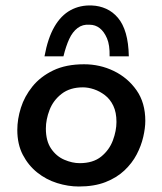

<svg xmlns="http://www.w3.org/2000/svg" viewBox="-20 -669 591 699"><path d="M267 10Q228 10 188 -2.5Q148 -15 115.5 -41Q83 -67 63 -105.5Q43 -144 43 -196Q43 -235 56 -276.5Q69 -318 98 -354Q127 -390 173.5 -412.5Q220 -435 286 -435Q344 -435 394.5 -410.5Q445 -386 477 -340.5Q509 -295 509 -229Q509 -203 501.5 -170.5Q494 -138 477.5 -106.5Q461 -75 433 -48.5Q405 -22 364 -6Q323 10 267 10ZM270 -75Q319 -75 348.5 -99Q378 -123 391 -158Q404 -193 404 -225Q404 -260 392.5 -284Q381 -308 362 -322.5Q343 -337 322 -344Q301 -351 282 -351Q235 -351 204.5 -327.5Q174 -304 160.5 -269Q147 -234 147 -201Q147 -156 166 -128Q185 -100 214 -87.5Q243 -75 270 -75ZM315 -649Q342 -648 366.5 -637Q391 -626 409.5 -604Q428 -582 438 -547.5Q448 -513 449 -464H379Q380 -505 369.5 -529.5Q359 -554 343 -566.5Q327 -579 306 -579Q281 -581 262.5 -567Q244 -553 232 -527Q220 -501 211 -464H142Q154 -530 178 -571.5Q202 -613 237 -632Q272 -651 315 -649Z"/></svg>

Font: Josefin Sans Thin Medium
Style: Italic
Weight: 500
Italic angle: -7°
Version: Version 2.000